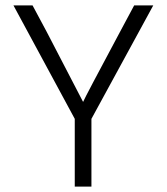

<svg xmlns="http://www.w3.org/2000/svg" viewBox="-20 -694 620 714"><path d="M479 -674 426 -575C340 -414.3 294.3 -327.7 289 -315L154 -575L101 -674H30L258 -252V0H320V-252L550 -674Z"/></svg>

Font: Hind Light
Style: Regular
Weight: 300
Designer: Manushi Parikh, Satya Rajpurohit
Foundry: Indian Type Foundry
Version: Version 1.201;PS 1.0;hotconv 1.0.78;makeotf.lib2.5.61930; tt